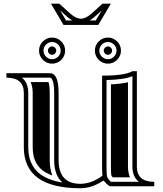

<svg xmlns="http://www.w3.org/2000/svg" viewBox="-20 -1004 881 1035"><path d="M322.5 -869.6 254.6 -984.4H299.6L355.2 -933.8Q388.9 -903.3 416.3 -903.3Q443.4 -903.3 477.1 -933.8L532.7 -984.4H577.6L509.8 -869.6ZM304 -948.2 336.2 -893.6H369.4Q354.5 -902.1 339.1 -916ZM528.3 -948.2 493.2 -916Q477.8 -902.1 463.1 -893.6H496.1ZM728.3 -23.9Q693.8 -51.5 693.8 -106V-593.5Q649.9 -574.7 554.2 -572.5V-106Q554.2 -78.6 555.9 -58.6Q556.9 -46.1 570.6 -31.2Q575.7 -25.6 578.9 -23.9ZM97.9 -585.4Q132.3 -557.9 132.3 -503.4V-210.9Q132.3 -180.7 138.4 -155.4Q144.5 -130.1 158.2 -107.7Q171.9 -85.2 193.1 -68.2Q214.4 -51.3 245.5 -38.8Q276.6 -26.4 316.7 -20Q272 -58.6 272 -141.1V-503.4Q272 -553 261.7 -574.5Q256.8 -585.4 249 -585.4ZM717.8 -106Q717.8 -23.9 811.5 -23.9V0H577.1Q566.7 0 552.9 -15.3Q539.1 -30.5 536.6 -30.5Q476.3 10.7 413.1 10.7Q108.4 10.7 108.4 -210.9V-503.4Q108.4 -585.4 14.6 -585.4V-609.4H249Q295.9 -609.4 295.9 -503.4V-141.1Q295.9 -13.2 413.1 -13.2Q473.4 -13.2 532 -56.6Q530.3 -77.6 530.3 -106V-596.2Q653.3 -596.2 694.3 -620.4L717.8 -620.1ZM680.9 -47.9H587.9Q580.1 -56.9 579.6 -60.5Q578.1 -79.6 578.1 -106V-549.3Q633.1 -551.8 669.9 -560.5V-106Q669.9 -73.2 680.9 -47.9ZM145.3 -561.5H241.2Q248 -543 248 -503.4V-141.1Q248 -93.5 262 -58.1L254.4 -61Q226.6 -72 208 -86.9Q190.2 -101.3 178.7 -120.1Q167 -139.4 161.6 -160.9Q156.2 -183.6 156.2 -210.9V-503.4Q156.2 -536.1 145.3 -561.5ZM529.2 -763.8Q515.4 -750 515.4 -731.2Q515.4 -712.4 529.2 -698.6Q543 -684.8 561.8 -684.8Q580.6 -684.8 594.4 -698.6Q608.2 -712.4 608.2 -731.2Q608.2 -750 594.4 -763.8Q580.6 -777.6 561.8 -777.6Q543 -777.6 529.2 -763.8ZM228.1 -763.8Q214.4 -750 214.4 -731.2Q214.4 -712.4 228.1 -698.6Q241.9 -684.8 260.7 -684.8Q279.5 -684.8 293.3 -698.6Q307.1 -712.4 307.1 -731.2Q307.1 -750 293.3 -763.8Q279.5 -777.6 260.7 -777.6Q241.9 -777.6 228.1 -763.8ZM546 -715.5Q539.3 -722.2 539.3 -731.2Q539.3 -740.2 546 -746.9Q552.7 -753.7 561.8 -753.7Q570.8 -753.7 577.5 -746.9Q584.2 -740.2 584.2 -731.2Q584.2 -722.2 577.5 -715.5Q570.8 -708.7 561.8 -708.7Q552.7 -708.7 546 -715.5ZM491.5 -731.2Q491.5 -760 512.2 -780.8Q533 -801.5 561.8 -801.5Q590.6 -801.5 611.3 -780.8Q632.1 -760 632.1 -731.2Q632.1 -702.4 611.3 -681.6Q590.6 -660.9 561.8 -660.9Q533 -660.9 512.2 -681.6Q491.5 -702.4 491.5 -731.2ZM245 -715.5Q238.3 -722.2 238.3 -731.2Q238.3 -740.2 245 -746.9Q251.7 -753.7 260.7 -753.7Q269.8 -753.7 276.5 -746.9Q283.2 -740.2 283.2 -731.2Q283.2 -722.2 276.5 -715.5Q269.8 -708.7 260.7 -708.7Q251.7 -708.7 245 -715.5ZM190.4 -731.2Q190.4 -760 211.2 -780.8Q231.9 -801.5 260.7 -801.5Q289.6 -801.5 310.3 -780.8Q331.1 -760 331.1 -731.2Q331.1 -702.4 310.3 -681.6Q289.6 -660.9 260.7 -660.9Q231.9 -660.9 211.2 -681.6Q190.4 -702.4 190.4 -731.2Z"/></svg>

Font: itsadzokeS01
Style: Regular
Weight: 600
Width: 6
Version: Version 0.46